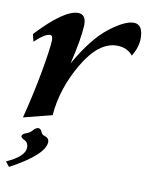

<svg xmlns="http://www.w3.org/2000/svg" viewBox="-83 -556 703 865"><g transform="rotate(10 268.5 -123.5)"><path d="M41 14.6Q70.3 -100.1 89.1 -204.8Q107.9 -309.6 109.4 -352.1Q109.4 -372.6 96.7 -372.6Q73.7 -372.6 28.3 -329.6L20 -363.3Q140.6 -492.2 204.6 -492.2Q240.7 -492.2 240.7 -443.4Q237.8 -377.9 210 -262.7Q280.3 -385.7 349.4 -439Q418.5 -492.2 459 -492.2Q501.5 -492.2 501.5 -427.7Q501.5 -387.7 475.6 -344.7Q449.2 -377.4 402.8 -377.4Q319.3 -377.4 250 -260Q180.7 -142.6 170.9 -18.6ZM17.6 245.1 0 223.1Q83 186 83 145Q83 122.1 65.9 114.3Q48.8 106.4 48.8 98.6Q50.8 87.9 67.6 82.3Q84.5 76.7 95 64Q105.5 51.3 117.7 49.8Q129.9 51.3 134.3 64Q138.7 76.7 154.5 81.1Q170.4 85.4 172.4 102.5Q172.4 162.1 17.6 245.1Z"/></g></svg>

Font: Kelvinch
Style: Bold Italic
Weight: 700
Italic angle: -10°
Designer: Paul James Miller
Foundry: High-Logic / Made with FontCreator
Version: Version 3.30 September 23, 2016